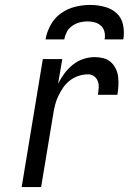

<svg xmlns="http://www.w3.org/2000/svg" viewBox="-20 -760 540 780"><path d="M68 0 154 -520H233L216 -420Q227 -442 242 -462Q257 -482 276.5 -497.5Q296 -513 319 -520.5Q342 -528 365 -528Q383 -528 400.5 -523.5Q418 -519 430.5 -507.5Q443 -496 450.5 -480.5Q458 -465 460 -447.5Q462 -430 461 -411.5Q460 -393 457 -375H378Q380 -389 381 -403Q382 -417 377.5 -429.5Q373 -442 362.5 -450Q352 -458 338 -458Q319 -458 300 -452Q281 -446 264.5 -433.5Q248 -421 236.5 -404Q225 -387 216.5 -369Q208 -351 203.5 -332.5Q199 -314 196 -295L147 0ZM165 -600Q170 -630 186 -659Q202 -688 228.5 -706.5Q255 -725 285.5 -732.5Q316 -740 346 -740Q376 -740 404.5 -732.5Q433 -725 453.5 -706.5Q474 -688 480 -659Q486 -630 481 -600H405Q408 -616 404.5 -630.5Q401 -645 390.5 -655Q380 -665 365.5 -669Q351 -673 335 -673Q319 -673 303.5 -669Q288 -665 273.5 -655Q259 -645 251.5 -630.5Q244 -616 241 -600Z"/></svg>

Font: Iosevka SS18
Style: Italic
Weight: 400
Italic angle: -9°
Monospace: yes
Designer: Belleve Invis
Foundry: Belleve Invis
Version: Version 25.1.1; ttfautohint (v1.8.4)